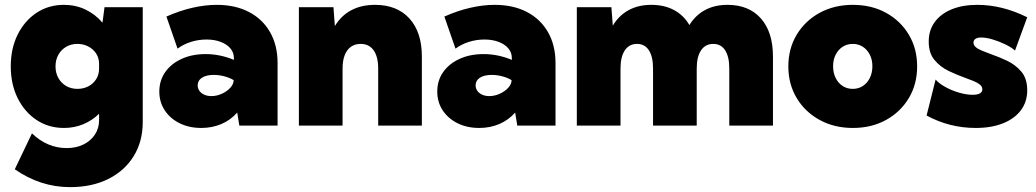

<svg xmlns="http://www.w3.org/2000/svg" viewBox="-20 -518 4272 792"><path d="M243.7 9.8Q180.2 9.8 130.6 -23.2Q81.1 -56.2 52.7 -113.5Q24.4 -170.9 24.4 -244.1Q24.4 -317.9 52.7 -375Q81.1 -432.1 130.6 -465.1Q180.2 -498 243.7 -498Q292 -498 332.8 -478.5Q373.5 -459 402.8 -424.3L411.1 -488.3H568.8V-14.2Q568.8 65.9 531.2 126.5Q493.7 187 426.3 220.5Q358.9 253.9 269 253.9Q146.5 253.9 41 180.2L111.8 32.2Q175.3 92.8 254.9 92.8Q293.9 92.8 324 78.1Q354 63.5 371.3 37.4Q388.7 11.2 388.7 -22V-48.8Q360.4 -21 323.5 -5.6Q286.6 9.8 243.7 9.8ZM299.3 -151.4Q324.2 -151.4 344.5 -161.9Q364.7 -172.4 376.7 -191.4Q388.7 -210.4 388.7 -234.9V-254.9Q388.7 -278.8 376.5 -297.4Q364.3 -315.9 344 -326.4Q323.7 -336.9 299.3 -336.9Q273.4 -336.9 252.9 -325Q232.4 -313 220.7 -292Q209 -271 209 -244.1Q209 -217.3 220.7 -196.3Q232.4 -175.3 252.9 -163.3Q273.4 -151.4 299.3 -151.4Z M1125 0H967.3L958.5 -53.7Q931.6 -22.9 893.6 -6.6Q855.5 9.8 810.5 9.8Q760.3 9.8 721.2 -9.5Q682.1 -28.8 659.7 -62.7Q637.2 -96.7 637.2 -140.1Q637.2 -186 661.6 -220.7Q686 -255.4 729.2 -275.1Q772.5 -294.9 828.1 -294.9Q858.4 -294.9 887.7 -288.8Q917 -282.7 944.8 -271V-278.8Q944.8 -301.3 930.4 -318.4Q916 -335.4 890.4 -345.2Q864.7 -355 832 -355Q798.8 -355 767.8 -345.2Q736.8 -335.4 712.4 -317.4L666.5 -449.7Q720.2 -473.6 772.9 -485.8Q825.7 -498 874 -498Q950.7 -498 1007.1 -468.5Q1063.5 -439 1094.2 -385Q1125 -331.1 1125 -257.8ZM852.1 -121.6Q874 -121.6 895.3 -131.3Q916.5 -141.1 930.2 -156.2Q943.8 -171.4 943.8 -187V-187.5Q926.3 -197.8 904.8 -203.4Q883.3 -209 861.8 -209Q831.1 -209 813.2 -197.5Q795.4 -186 795.4 -166Q795.4 -153.3 802.7 -143.1Q810.1 -132.8 823 -127.2Q835.9 -121.6 852.1 -121.6Z M1720.2 0H1540V-235.4Q1540 -284.2 1521.2 -310.5Q1502.4 -336.9 1467.8 -336.9Q1444.3 -336.9 1427.5 -325Q1410.6 -313 1401.9 -290.3Q1393.1 -267.6 1393.1 -235.4V0H1212.9V-488.3H1355.5L1361.3 -410.6Q1387.2 -453.6 1429 -475.8Q1470.7 -498 1526.9 -498Q1617.7 -498 1668.9 -441.7Q1720.2 -385.3 1720.2 -284.7Z M2271.5 0H2113.8L2105 -53.7Q2078.1 -22.9 2040 -6.6Q2002 9.8 1957 9.8Q1906.7 9.8 1867.7 -9.5Q1828.6 -28.8 1806.2 -62.7Q1783.7 -96.7 1783.7 -140.1Q1783.7 -186 1808.1 -220.7Q1832.5 -255.4 1875.7 -275.1Q1918.9 -294.9 1974.6 -294.9Q2004.9 -294.9 2034.2 -288.8Q2063.5 -282.7 2091.3 -271V-278.8Q2091.3 -301.3 2076.9 -318.4Q2062.5 -335.4 2036.9 -345.2Q2011.2 -355 1978.5 -355Q1945.3 -355 1914.3 -345.2Q1883.3 -335.4 1858.9 -317.4L1813 -449.7Q1866.7 -473.6 1919.4 -485.8Q1972.2 -498 2020.5 -498Q2097.2 -498 2153.6 -468.5Q2210 -439 2240.7 -385Q2271.5 -331.1 2271.5 -257.8ZM1998.5 -121.6Q2020.5 -121.6 2041.7 -131.3Q2063 -141.1 2076.7 -156.2Q2090.3 -171.4 2090.3 -187V-187.5Q2072.8 -197.8 2051.3 -203.4Q2029.8 -209 2008.3 -209Q1977.5 -209 1959.7 -197.5Q1941.9 -186 1941.9 -166Q1941.9 -153.3 1949.2 -143.1Q1956.5 -132.8 1969.5 -127.2Q1982.4 -121.6 1998.5 -121.6Z M3168.5 0H2988.3V-235.4Q2988.3 -284.2 2971.2 -310.5Q2954.1 -336.9 2922.4 -336.9Q2889.6 -336.9 2871.8 -310.3Q2854 -283.7 2854 -235.4V0H2673.8V-235.4Q2673.8 -284.2 2656.7 -310.5Q2639.6 -336.9 2607.9 -336.9Q2575.2 -336.9 2557.4 -310.3Q2539.6 -283.7 2539.6 -235.4V0H2359.4V-488.3H2502L2507.8 -412.1Q2532.7 -454.1 2573 -476.1Q2613.3 -498 2666.5 -498Q2720.2 -498 2760.3 -476.6Q2800.3 -455.1 2823.7 -414.6Q2849.1 -455.6 2888.7 -476.8Q2928.2 -498 2981 -498Q3069.3 -498 3118.9 -441.7Q3168.5 -385.3 3168.5 -284.7Z M3498 9.8Q3421.4 9.8 3361.1 -23.2Q3300.8 -56.2 3266.4 -113.5Q3231.9 -170.9 3231.9 -244.1Q3231.9 -317.4 3266.4 -374.8Q3300.8 -432.1 3361.1 -465.1Q3421.4 -498 3498 -498Q3575.2 -498 3635 -465.1Q3694.8 -432.1 3729 -374.8Q3763.2 -317.4 3763.2 -244.1Q3763.2 -170.9 3729 -113.5Q3694.8 -56.2 3635 -23.2Q3575.2 9.8 3498 9.8ZM3497.6 -151.4Q3521 -151.4 3539.3 -163.3Q3557.6 -175.3 3568.1 -196.5Q3578.6 -217.8 3578.6 -245.1Q3578.6 -271.5 3568.1 -292.2Q3557.6 -313 3539.3 -325Q3521 -336.9 3497.6 -336.9Q3474.1 -336.9 3455.8 -325Q3437.5 -313 3427 -292.2Q3416.5 -271.5 3416.5 -245.1Q3416.5 -217.8 3427 -196.5Q3437.5 -175.3 3455.8 -163.3Q3474.1 -151.4 3497.6 -151.4Z M3802.2 -41.5 3839.4 -189.9Q3852.5 -174.3 3878.7 -159.7Q3904.8 -145 3935.5 -136Q3966.3 -127 3992.2 -127Q4011.7 -127 4022 -132.8Q4032.2 -138.7 4032.2 -149.4Q4032.2 -160.6 4022.5 -168.7Q4012.7 -176.8 3996.3 -183.6Q3980 -190.4 3959 -197.8Q3927.7 -209 3893.3 -225.3Q3858.9 -241.7 3835 -270.3Q3811 -298.8 3811 -346.7Q3811 -393.1 3835.7 -427Q3860.4 -460.9 3905.5 -479.5Q3950.7 -498 4011.7 -498Q4113.8 -498 4217.3 -446.8L4167 -309.6Q4151.4 -323.2 4126 -335.4Q4100.6 -347.7 4074 -355.5Q4047.4 -363.3 4027.8 -363.3Q4011.7 -363.3 4003.7 -357.7Q3995.6 -352.1 3995.6 -342.3Q3995.6 -331.5 4005.1 -323.5Q4014.6 -315.4 4031 -308.8Q4047.4 -302.2 4066.9 -294.9Q4099.6 -283.7 4134.3 -267.3Q4168.9 -251 4193.1 -222.4Q4217.3 -193.8 4217.3 -145.5Q4217.3 -98.1 4191.2 -63.2Q4165 -28.3 4117.4 -9.3Q4069.8 9.8 4004.9 9.8Q3896.5 9.8 3802.2 -41.5Z"/></svg>

Font: Kumbh Sans Black
Style: Regular
Weight: 900
Version: Version 1.005